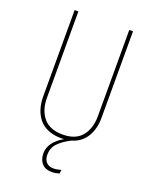

<svg xmlns="http://www.w3.org/2000/svg" viewBox="-161 -769 845 1061"><g transform="rotate(20 261.5 -239.0)"><path d="M411.1 -681.2H433.1V-171.9Q433.1 -107.4 404.5 -60.5Q376 -13.7 318.8 2.9Q271 27.8 246.1 54.9Q221.2 82 221.2 121.1Q221.2 149.4 236.3 165.3Q251.5 181.2 278.8 181.2Q297.9 181.2 323.2 173.8L320.8 195.8Q296.9 203.1 275.9 203.1Q238.3 203.1 218.3 180.7Q198.2 158.2 198.2 121.1Q198.2 55.2 278.8 8.8Q273.9 9.8 262.2 9.8Q217.8 9.8 184.1 -4.4Q150.4 -18.6 130.1 -43.9Q109.9 -69.3 99.9 -101.6Q89.8 -133.8 89.8 -171.9V-681.2H111.8V-173.8Q111.8 -101.1 148.9 -56.6Q186 -12.2 262.2 -12.2Q337.9 -12.2 374.5 -57.1Q411.1 -102.1 411.1 -173.8Z"/></g></svg>

Font: Fira Sans Compressed Thin
Style: Regular
Weight: 100
Width: 1
Designer: Carrois Corporate & Edenspiekermann AG
Foundry: Carrois Corporate GbR & Edenspiekermann AG
Version: Version 4.203;PS 004.203;hotconv 1.0.88;makeotf.lib2.5.64775